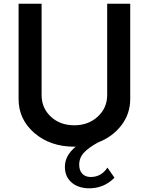

<svg xmlns="http://www.w3.org/2000/svg" viewBox="-20 -770 791 1021"><path d="M550 -750H672.5V-243.8Q672.5 -165 625.6 -103.8Q578.8 -42.5 501.2 -12.5Q451.2 15 426.2 41.9Q401.2 68.8 401.2 106.2Q401.2 136.2 417.5 153.8Q433.8 171.2 462.5 171.2Q518.8 171.2 551.2 121.2L588.8 175Q530 235 443.8 231.2Q388.8 227.5 356.9 196.9Q325 166.2 325 117.5Q325 57.5 382.5 10H375Q247.5 10 163.1 -62.5Q78.8 -135 78.8 -243.8V-750H201.2V-265Q201.2 -195 250.6 -149.4Q300 -103.8 375 -103.8Q450 -103.8 500 -150Q550 -196.2 550 -265Z"/></svg>

Font: Now Alt Medium
Style: Regular
Weight: 500
Designer: Alfredo Marco Pradil
Foundry: Alfredo Marco Pradil
Version: Version 1.002;PS 001.002;hotconv 1.0.88;makeotf.lib2.5.64775